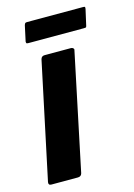

<svg xmlns="http://www.w3.org/2000/svg" viewBox="-99 -661 499 715"><g transform="rotate(-15 150.5 -304.0)"><path d="M127 -12Q124 0 111 0H9Q-3 0 -1 -12L94 -460Q97 -472 109 -472H211Q216 -472 219.5 -468.5Q223 -465 221 -460ZM287 -537Q286 -533 284.5 -532Q283 -531 275 -531H63Q56 -531 55 -533Q54 -535 54 -539L67 -599Q69 -605 71 -606.5Q73 -608 79 -608H292Q299 -608 300.5 -607Q302 -606 301 -599Z"/></g></svg>

Font: Glory
Style: Bold Italic
Weight: 700
Italic angle: -12°
Version: Version 1.011